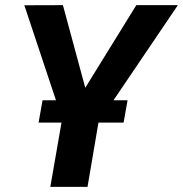

<svg xmlns="http://www.w3.org/2000/svg" viewBox="-20 -731 716 751"><path d="M226.1 -710.9 313.5 -387.7 513.2 -710.9H675.8L365.2 -252L322.3 0H176.8L223.1 -266.1L75.2 -710.4ZM479 -338.9 463.4 -251.5H130.9L146.5 -338.9Z"/></svg>

Font: Roboto
Style: Bold Italic
Weight: 700
Italic angle: -12°
Designer: Christian Robertson
Foundry: Google
Version: Version 3.0